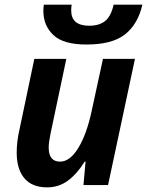

<svg xmlns="http://www.w3.org/2000/svg" viewBox="-20 -798 634 828"><path d="M52 -140Q52 -189 65 -244L128 -544H266L198 -222Q190 -184 190 -162Q190 -101 239 -101Q282 -101 318 -160.5Q354 -220 375 -318L424 -544H562L446 0H340L349 -101H345Q313 -49 273.5 -19.5Q234 10 183 10Q118 10 85 -29.5Q52 -69 52 -140ZM167 -751Q167 -764 169 -778H289Q287 -766 287 -753Q287 -687 365 -687Q408 -687 433.5 -707.5Q459 -728 470 -778H594Q575 -694 519.5 -650Q464 -606 353 -606Q253 -606 210 -647Q167 -688 167 -751Z"/></svg>

Font: Noto Sans Display
Style: Bold Italic
Weight: 700
Italic angle: -12°
Designer: Monotype Design team
Foundry: Monotype Imaging Inc.
Version: Version 1.000